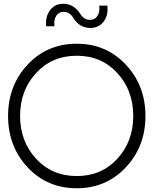

<svg xmlns="http://www.w3.org/2000/svg" viewBox="-20 -993 836 1023"><path d="M461 -844Q404 -844 371 -897Q351 -930 319 -930Q293 -930 279.5 -908.5Q266 -887 270 -853H226Q221 -905 247 -939Q273 -973 317 -973Q373 -973 407 -920Q427 -887 460 -887Q485 -887 499 -908Q513 -929 509 -963H552Q558 -911 532 -877.5Q506 -844 461 -844ZM389 10Q231 10 127 -101.5Q23 -213 23 -375Q23 -537 127 -648.5Q231 -760 389 -760Q546 -760 650.5 -648.5Q755 -537 755 -375Q755 -213 650.5 -101.5Q546 10 389 10ZM690 -375Q690 -511 605.5 -603.5Q521 -696 389 -696Q257 -696 172 -603.5Q87 -511 87 -375Q87 -240 172 -147.5Q257 -55 389 -55Q521 -55 605.5 -147.5Q690 -240 690 -375Z"/></svg>

Font: Oakes Grotesk Light
Style: Regular
Weight: 300
Designer: Samuel Oakes
Foundry: Samuel Oakes
Version: Version 1.000;PS 001.000;hotconv 1.0.88;makeotf.lib2.5.64775